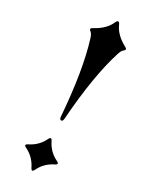

<svg xmlns="http://www.w3.org/2000/svg" viewBox="-190 -748 626 799"><g transform="rotate(30 123.0 -348.5)"><path d="M37.6 0ZM37.6 -621.1Q37.6 -626 45.4 -629.9Q96.7 -656.7 114.3 -698.7Q118.2 -707 123 -707Q127.9 -707 131.8 -698.7Q149.4 -656.7 200.7 -629.9Q208.5 -625.5 208.5 -621.3Q208.5 -617.2 202.1 -612.8Q194.3 -606.9 188.5 -588.4Q147 -458.5 131.8 -244.6Q130.9 -231 123 -231Q115.2 -231 114.3 -244.6Q98.1 -459 57.6 -588.4Q51.8 -606.9 43.9 -612.8Q37.6 -617.2 37.6 -621.1ZM52.7 -75.7Q95.7 -96.2 115.2 -138.2Q118.7 -145.5 123 -145.5Q127.4 -145.5 130.9 -138.2Q151.4 -95.2 193.4 -75.7Q200.7 -72.3 200.7 -67.9Q200.7 -63.5 193.4 -60.1Q150.4 -39.6 130.9 2.4Q127.4 9.8 123 9.8Q118.7 9.8 115.2 2.4Q94.7 -40.5 52.7 -60.1Q45.4 -63.5 45.4 -67.9Q45.4 -72.3 52.7 -75.7Z"/></g></svg>

Font: UnifrakturMaguntia
Style: Book
Weight: 400
Designer: j. 'mach' wust, Gerrit Ansmann, Georg Duffner, based on a font by Peter Wiegel, original typeface by Carl Albert Fahrenw
Version: Version 2017-03-19